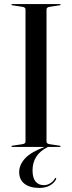

<svg xmlns="http://www.w3.org/2000/svg" viewBox="-20 -720 353 941"><path d="M208 -26Q208 -15 225.5 -13L272 -6Q277 -5.5 277 -3Q277 0 273 0H215Q175.5 20 157.5 48.5Q139.5 77 139.5 115.5Q139.5 151.5 154.2 169.5Q169 187.5 195 187.5Q212 187.5 226.8 178Q241.5 168.5 248.5 155.5Q251 151 254 152.5Q257 154 254.5 159Q247 175.5 226 188.2Q205 201 173.5 201Q126.5 201 100.2 180.8Q74 160.5 74 123.5Q74 88.5 102 57.2Q130 26 198.5 0H40Q36 0 36 -3Q36 -5.5 41 -6L87.5 -13Q105 -15 105 -26V-674Q105 -685 87.5 -687L41 -694Q36 -694.5 36 -697Q36 -700 40 -700H273Q277 -700 277 -697Q277 -694.5 272 -694L225.5 -687Q208 -685 208 -674Z"/></svg>

Font: Fraunces144ptRegular
Style: Regular
Weight: 400
Version: Version 1.000;[0bf87f6ff]